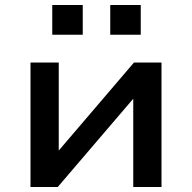

<svg xmlns="http://www.w3.org/2000/svg" viewBox="-20 -748 767 768"><path d="M102 0V-498H215V-140H210L516 -498H626V0H513V-359H518L211 0ZM421 -609V-728H543V-609ZM189 -609V-728H311V-609Z"/></svg>

Font: Nunito Sans 7pt SemiExpanded SemiBold
Style: Regular
Weight: 600
Width: 6
Designer: Vernon Adams
Foundry: Vernon Adams
Version: Version 3.101;gftools[0.9.27]